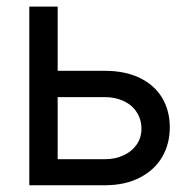

<svg xmlns="http://www.w3.org/2000/svg" viewBox="-20 -550 566 570"><path d="M484.1 -172Q484.1 -123.3 461.7 -84.4Q439.2 -45.6 395.4 -22.8Q351.5 0 290.7 0H67V-530.4H151.2V-77.3H290.7Q322.2 -77.3 347.2 -89.1Q372.2 -100.8 386 -121.2Q399.9 -141.6 399.9 -167.8Q399.9 -195.1 386 -216.7Q372.2 -238.3 347.2 -250Q322.2 -261.7 290.7 -261.7H138.1V-339.8H290.7Q351.9 -339.8 395.5 -318.4Q439.2 -297 461.7 -259Q484.1 -221 484.1 -172Z"/></svg>

Font: Pretendard Variable
Style: Regular
Weight: 400
Designer: Base glyphs from Inter by Rasmus Andersson; Hangul glyphs from Noto Sans CJK(Source Han Sans) by Jang Soo-young and Kang
Foundry: Kil Hyung-jin
Version: Version 1.100;FEAKit 1.0